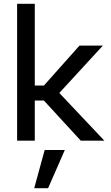

<svg xmlns="http://www.w3.org/2000/svg" viewBox="-20 -740 584 1010"><path d="M70 0V-720H163V-290H211L398 -500H521L292 -251L529 0H405L211 -211H163V0ZM160 250 215 49H321L233 250Z"/></svg>

Font: Envelope Sans Variable
Style: Regular
Weight: 500
Designer: Andreas Rasmussen / Norman Anderson
Foundry: mail.de GmbH
Version: Version 1.150